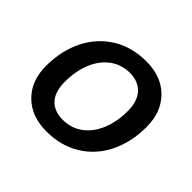

<svg xmlns="http://www.w3.org/2000/svg" viewBox="-126 -646 806 806"><g transform="rotate(45 277.5 -242.5)"><path d="M39 -183Q39 -274 74.5 -345Q110 -416 174.5 -455.5Q239 -495 324 -495Q413 -495 466 -442Q519 -389 519 -301Q519 -210 484 -139.5Q449 -69 384.5 -29.5Q320 10 235 10Q145 10 92 -43Q39 -96 39 -183ZM416 -293Q416 -350 387.5 -381Q359 -412 309 -412Q260 -412 222 -384.5Q184 -357 163 -307Q142 -257 142 -192Q142 -133 170 -103Q198 -73 249 -73Q298 -73 336 -100.5Q374 -128 395 -178Q416 -228 416 -293Z"/></g></svg>

Font: Niramit Medium
Style: Italic
Weight: 500
Italic angle: -10°
Designer: Katatrad Aksorn Co.,Ltd.
Foundry: Cadson Demak Co.,Ltd.
Version: Version 1.000; ttfautohint (v1.6)